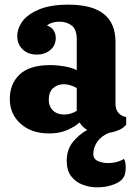

<svg xmlns="http://www.w3.org/2000/svg" viewBox="-20 -565 562 823"><path d="M190 7Q115 7 68.5 -34.5Q22 -76 22 -141Q22 -206 64.5 -246Q107 -286 196 -286Q225 -286 257 -280.5Q289 -275 309 -264V-397Q309 -439 287.5 -455.5Q266 -472 235 -472Q202 -472 181 -456Q201 -449 210 -434.5Q219 -420 219 -403Q219 -370 195.5 -350.5Q172 -331 138 -331Q100 -331 77 -353.5Q54 -376 54 -410Q54 -444 77 -474.5Q100 -505 148.5 -525Q197 -545 274 -545Q475 -545 475 -386V-121Q475 -73 521 -63V-31Q511 -17 490.5 -8Q470 1 448 4Q414 18 397 42.5Q380 67 380 95Q380 117 400 125.5Q420 134 443 134Q464 134 483 128.5Q502 123 511 116Q516 123 517.5 134Q519 145 519 154Q519 168 515.5 181.5Q512 195 501 206Q488 219 459.5 228.5Q431 238 396 238Q365 238 335 227Q305 216 285.5 191Q266 166 266 125Q266 76 292.5 43.5Q319 11 354 -8Q333 -20 321 -40Q301 -22 268 -7.5Q235 7 190 7ZM255 -74Q269 -74 284 -78.5Q299 -83 309 -90V-187Q299 -194 283.5 -199Q268 -204 253 -204Q227 -204 208 -187.5Q189 -171 189 -136Q189 -109 207 -91.5Q225 -74 255 -74Z"/></svg>

Font: Calistoga
Style: Regular
Weight: 400
Designer: Yvonne Schuttler, Eben Sorkin
Foundry: www.sorkintype.com
Version: Version 1.010; ttfautohint (v1.8.4.7-5d5b)